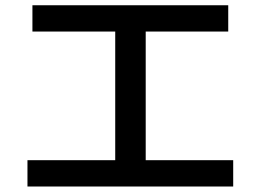

<svg xmlns="http://www.w3.org/2000/svg" viewBox="-20 -714 978 720"><path d="M83 -113.3H412.1V-595.7H101.6V-694.3H835.9V-595.7H526.4V-113.3H854.5V-14.6H83Z"/></svg>

Font: Pretendard SemiBold
Style: Regular
Weight: 600
Designer: Base glyphs from Inter by Rasmus Andersson; Hangeul glyphs from Noto Sans CJK(Source Han Sans) by Jang Soo-young and Kan
Foundry: Kil Hyung-jin
Version: Version 1.309